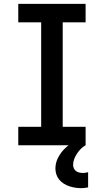

<svg xmlns="http://www.w3.org/2000/svg" viewBox="-20 -755 540 998"><path d="M75 0V-96H194V-639H75V-735H425V-639H306V-96H425V0ZM401 223Q386 223 370.5 220.5Q355 218 340 213Q325 208 311.5 199.5Q298 191 288 179Q278 167 273 152Q268 137 268 121Q268 91 282.5 63.5Q297 36 319 15Q341 -6 368.5 -20Q396 -34 425 -41V0Q411 8 400 19Q389 30 380.5 43Q372 56 366 71Q360 86 360 102Q360 111 364 120Q368 129 375.5 134.5Q383 140 392.5 142Q402 144 411 144Q418 144 424.5 143Q431 142 438 140V219Q429 221 420 222Q411 223 401 223Z"/></svg>

Font: Moesevka
Style: Bold
Weight: 700
Monospace: yes
Designer: Belleve Invis
Foundry: Belleve Invis
Version: Version 32.5.0; ttfautohint (v1.8.4)